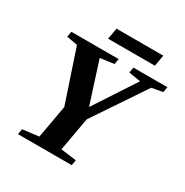

<svg xmlns="http://www.w3.org/2000/svg" viewBox="-181 -944 1049 1090"><g transform="rotate(30 344.0 -399.0)"><path d="M342.8 -48.8 444.3 -35.6 438.5 0H85.9L91.8 -35.6L198.2 -48.8L236.8 -264.6L122.6 -606.4L51.3 -619.1L57.6 -654.8H368.2L361.8 -619.1L271.5 -606.4L358.4 -335L536.1 -606.4L458.5 -619.1L464.8 -654.8H687.5L681.2 -619.1L609.4 -606.4L381.8 -267.6ZM258.3 -725.1 271 -798.3H577.6L564.9 -725.1Z"/></g></svg>

Font: Tinos
Style: Bold Italic
Weight: 700
Italic angle: -16.333°
Designer: Steve Matteson
Foundry: Monotype Imaging Inc.
Version: Version 1.23